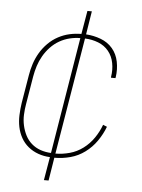

<svg xmlns="http://www.w3.org/2000/svg" viewBox="-53 -670 605 819"><g transform="rotate(5 250.0 -260.5)"><path d="M166 107 183 7Q157 6 133 -2.5Q109 -11 90 -26.5Q71 -42 59 -63.5Q47 -85 42 -109.5Q37 -134 38 -160.5Q39 -187 43 -213L63 -333Q67 -358 75 -382.5Q83 -407 96.5 -430Q110 -453 129.5 -472.5Q149 -492 172.5 -504.5Q196 -517 221 -522.5Q246 -528 271 -528L288 -628H307L291 -528Q324 -526 354.5 -514.5Q385 -503 405 -479.5Q425 -456 431.5 -423.5Q438 -391 433 -357Q433 -356 432.5 -355Q432 -354 432 -353H413Q413 -354 413 -355Q413 -356 413 -357Q418 -387 412.5 -416Q407 -445 389.5 -466.5Q372 -488 345 -498.5Q318 -509 288 -510L205 -10Q235 -10 266 -18.5Q297 -27 323 -46.5Q349 -66 367.5 -93Q386 -120 397 -150L414 -143Q402 -111 381.5 -81.5Q361 -52 332.5 -31Q304 -10 270.5 -1Q237 8 204 8Q204 8 203.5 8Q203 8 202 8L186 107ZM186 -11 268 -510Q246 -510 223 -504.5Q200 -499 179 -487Q158 -475 141 -457Q124 -439 112 -418Q100 -397 93 -375Q86 -353 82 -330L62 -210Q58 -187 57 -163.5Q56 -140 61 -117.5Q66 -95 76 -75.5Q86 -56 102.5 -41.5Q119 -27 140.5 -19.5Q162 -12 186 -11Z"/></g></svg>

Font: Iosevka SS04 Thin
Style: Italic
Weight: 100
Italic angle: -9°
Monospace: yes
Designer: Belleve Invis
Foundry: Belleve Invis
Version: Version 19.0.0; ttfautohint (v1.8.4)